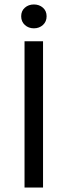

<svg xmlns="http://www.w3.org/2000/svg" viewBox="-20 -841 303 861"><path d="M90 0V-656H173V0ZM132 -714Q108 -714 91.5 -729Q75 -744 75 -768Q75 -792 91.5 -806.5Q108 -821 132 -821Q156 -821 172.5 -806.5Q189 -792 189 -768Q189 -744 172.5 -729Q156 -714 132 -714Z"/></svg>

Font: Source Sans 3 ExtraLight
Style: Regular
Weight: 400
Version: Version 3.052;hotconv 1.1.0;makeotfexe 2.6.0